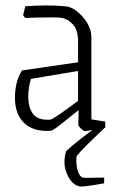

<svg xmlns="http://www.w3.org/2000/svg" viewBox="-20 -472 421 706"><path d="M167 9Q103 13 69 -19.5Q35 -52 35 -112Q35 -173 61 -213L267 -243V-321Q267 -362 247.5 -383Q228 -404 202 -407Q193 -408 170 -408Q147 -408 120 -407.5Q93 -407 73 -406L65 -416L73 -449Q113 -452 151 -452Q189 -452 219 -449Q241 -448 263.5 -430Q286 -412 301 -387Q316 -362 316 -336V-33L367 -25V-2Q336 3 317 6.5Q298 10 292 10Q287 10 277.5 0.5Q268 -9 268 -13L269 -67Q233 -38 203 -14.5Q173 9 167 9ZM84 -116Q84 -76 102 -52.5Q120 -29 165 -32Q172 -33 202 -54Q232 -75 267 -101V-211L94 -182Q89 -168 86.5 -150.5Q84 -133 84 -116ZM281 214Q254 214 235.5 185Q217 156 217 123Q217 105 223 84Q239 69 262.5 50Q286 31 310.5 13Q335 -5 353 -19L367 -4Q346 16 321 40Q296 64 278.5 82.5Q261 101 261 106Q259 137 267 159.5Q275 182 291 182L363 181V202Q352 204 334.5 207Q317 210 301.5 212Q286 214 281 214Z"/></svg>

Font: Grenze Gotisch ExtraLight
Style: Regular
Weight: 200
Designer: Renata Polastri
Foundry: Omnibus-Type
Version: Version 1.001